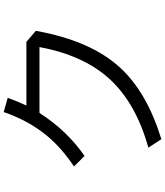

<svg xmlns="http://www.w3.org/2000/svg" viewBox="53 -904 894 1040"><g transform="rotate(-90 500.0 -384.0)"><path d="M793 -688 853 -637.2Q799.8 -338.9 653.3 -180.2Q519.5 -34.7 266.1 43L220.2 -27.3Q466.8 -96.2 597.7 -243.7Q721.7 -383.8 765.1 -617.2H408.2Q312.5 -467.8 175.3 -373L118.2 -430.2Q215.8 -495.1 281.7 -573.2Q365.7 -673.3 413.1 -811L490.2 -789.1Q470.2 -733.4 448.2 -688Z"/></g></svg>

Font: BIZ UDGothic
Style: Regular
Weight: 400
Monospace: yes
Designer: TypeBank Co., Ltd.
Foundry: Morisawa Inc.
Version: Version 1.05